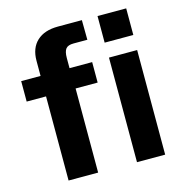

<svg xmlns="http://www.w3.org/2000/svg" viewBox="-109 -839 893 938"><g transform="rotate(-15 337.5 -370.0)"><path d="M384 -425.5H272.5V0H123V-425.5H25V-529H123V-605.5Q123 -669.5 160.8 -704.8Q198.5 -740 267.5 -740H388.5L389.5 -640.5H319.5Q291.5 -640.5 280.5 -626.8Q269.5 -613 269.5 -580.5V-529H384ZM611.5 0H469V-529H611.5ZM467.5 -739.5H612.5V-605H467.5Z"/></g></svg>

Font: 1883 Sans
Style: Bold
Weight: 700
Designer: 1883 Sans project is a fork of Public Sans.
Version: Version 1.009